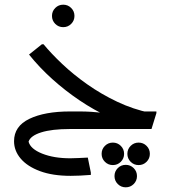

<svg xmlns="http://www.w3.org/2000/svg" viewBox="-20 -551 748 820"><path d="M574 -4Q511 -21 446 -51Q381 -81 319.5 -122.5Q258 -164 203 -213.5Q148 -263 104 -318L159 -362H166Q198 -323 245.5 -278Q293 -233 352.5 -191Q412 -149 480.5 -116.5Q549 -84 622 -69ZM279 0V-75H320Q345 -75 369.5 -73.5Q394 -72 410 -70Q426 -68 426 -68L520 -75H648V-68L627 0ZM282 200Q205 200 151 180Q97 160 68.5 126.5Q40 93 40 52Q40 -12 105.5 -43.5Q171 -75 279 -75V0Q201 0 155.5 14.5Q110 29 102 54Q110 85 160 105Q210 125 280 125Q295 125 314.5 124Q334 123 355 122L368 186V196Q344 198 321.5 199Q299 200 282 200ZM462 154Q442 154 428 140Q414 126 414 106Q414 86 428 72Q442 58 462 58Q482 58 496 72Q510 86 510 106Q510 126 496 140Q482 154 462 154ZM572 154Q552 154 538 140Q524 126 524 106Q524 86 538 72Q552 58 572 58Q592 58 606 72Q620 86 620 106Q620 126 606 140Q592 154 572 154ZM517 249Q497 249 483 235Q469 221 469 201Q469 181 483 167Q497 153 517 153Q537 153 551 167Q565 181 565 201Q565 221 551 235Q537 249 517 249ZM250 -435Q230 -435 216 -449Q202 -463 202 -483Q202 -503 216 -517Q230 -531 250 -531Q270 -531 284 -517Q298 -503 298 -483Q298 -463 284 -449Q270 -435 250 -435Z"/></svg>

Font: Fustat
Style: Regular
Weight: 400
Designer: Mohamed Gaber, Khaled Hosny, Laura Garcia Mut
Foundry: Kief Type Foundry, Alif Type Foundry, Hard Type Foundry
Version: Version 1.007